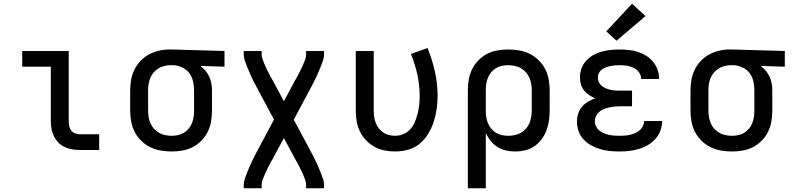

<svg xmlns="http://www.w3.org/2000/svg" viewBox="-20 -803 4240 1028"><path d="M407 0Q386 0 365.5 -3.5Q345 -7 326 -16Q307 -25 292.5 -40Q278 -55 268.5 -74Q259 -93 255.5 -113.5Q252 -134 252 -155V-446H99V-530H348V-155Q348 -142 350.5 -128.5Q353 -115 361 -104.5Q369 -94 381.5 -89Q394 -84 407 -84H511V0Z M899 8Q870 8 840.5 3Q811 -2 784.5 -15Q758 -28 736.5 -49Q715 -70 701.5 -96Q688 -122 682.5 -151.5Q677 -181 677 -210V-320Q677 -348 682 -376Q687 -404 699.5 -429.5Q712 -455 731.5 -476Q751 -497 776 -510.5Q801 -524 828.5 -531Q856 -538 884 -538Q888 -538 892 -538Q896 -538 900 -538L1182 -530V-446L1053 -450Q1068 -439 1080 -424.5Q1092 -410 1100 -393Q1108 -376 1111.5 -357.5Q1115 -339 1115 -320V-210Q1115 -181 1110 -152Q1105 -123 1092 -97Q1079 -71 1058.5 -50Q1038 -29 1012 -15.5Q986 -2 957 3Q928 8 899 8ZM899 -76Q916 -76 933 -79.5Q950 -83 964.5 -92Q979 -101 990 -114Q1001 -127 1007.5 -143Q1014 -159 1016.5 -176Q1019 -193 1019 -210V-320Q1019 -344 1013.5 -368Q1008 -392 993.5 -411.5Q979 -431 956.5 -441.5Q934 -452 910 -454H900Q898 -454 896 -454Q894 -454 891 -454Q875 -454 858.5 -449.5Q842 -445 827.5 -436Q813 -427 802 -414Q791 -401 784.5 -385.5Q778 -370 775.5 -353.5Q773 -337 773 -320V-210Q773 -193 776 -175.5Q779 -158 786 -142Q793 -126 805 -113Q817 -100 832 -91.5Q847 -83 864.5 -79.5Q882 -76 899 -76Z M1285 205V187Q1285 170 1290.5 154.5Q1296 139 1302 123.5Q1308 108 1314.5 93Q1321 78 1328 63Q1335 48 1342.5 33.5Q1350 19 1358 4L1447 -163L1358 -329Q1350 -344 1342.5 -358.5Q1335 -373 1328 -388Q1321 -403 1314.5 -418Q1308 -433 1302 -448.5Q1296 -464 1290.5 -479.5Q1285 -495 1285 -512V-530H1381V-512Q1381 -500 1384.5 -489.5Q1388 -479 1392.5 -468Q1397 -457 1401.5 -447Q1406 -437 1411 -427Q1416 -417 1421.5 -406.5Q1427 -396 1432 -386H1433Q1434 -384 1435 -382Q1436 -380 1437 -378Q1437 -378 1437 -377.5Q1437 -377 1437 -377H1438Q1439 -375 1440 -373Q1441 -371 1442 -369L1500 -261L1558 -369Q1559 -371 1560 -373Q1561 -375 1562 -377H1563Q1563 -377 1563 -377.5Q1563 -378 1563 -378Q1564 -380 1565 -382Q1566 -384 1568 -386Q1573 -396 1578.5 -406.5Q1584 -417 1589 -427Q1594 -437 1598.5 -447Q1603 -457 1607.5 -468Q1612 -479 1615.5 -489.5Q1619 -500 1619 -512V-530H1715V-512Q1715 -495 1709.5 -479.5Q1704 -464 1698 -448.5Q1692 -433 1685.5 -418Q1679 -403 1672 -388Q1665 -373 1657.5 -358.5Q1650 -344 1642 -329L1553 -162L1642 4Q1650 19 1657.5 33.5Q1665 48 1672 63Q1679 78 1685.5 93Q1692 108 1698 123.5Q1704 139 1709.5 154.5Q1715 170 1715 187V205H1619V187Q1619 175 1615.5 164.5Q1612 154 1607.5 143Q1603 132 1598.5 122Q1594 112 1589 102Q1584 92 1578.5 81.5Q1573 71 1568 61H1567Q1566 59 1565 57Q1564 55 1563 53Q1563 53 1563 52.5Q1563 52 1563 52H1562Q1561 50 1560 48Q1559 46 1558 44L1500 -64L1442 44Q1441 46 1440 48Q1439 50 1438 52H1437Q1437 52 1437 52.5Q1437 53 1437 53Q1436 55 1435 57Q1434 59 1432 61Q1427 71 1421.5 81.5Q1416 92 1411 102Q1406 112 1401.5 122Q1397 132 1392.5 143Q1388 154 1384.5 164.5Q1381 175 1381 187V205Z M2096 8Q2067 8 2038.5 2.5Q2010 -3 1985 -17Q1960 -31 1940 -52Q1920 -73 1907.5 -98.5Q1895 -124 1890 -152.5Q1885 -181 1885 -210V-530H1981V-210Q1981 -193 1983.5 -176.5Q1986 -160 1992 -144.5Q1998 -129 2008 -116Q2018 -103 2032 -93.5Q2046 -84 2062.5 -80Q2079 -76 2095 -76Q2119 -76 2141 -85.5Q2163 -95 2178 -112.5Q2193 -130 2202 -152Q2211 -174 2216.5 -196.5Q2222 -219 2224.5 -242.5Q2227 -266 2227 -289Q2227 -347 2214.5 -404Q2202 -461 2180 -514L2269 -546Q2294 -485 2308.5 -420Q2323 -355 2323 -289Q2323 -254 2318 -219Q2313 -184 2302 -150.5Q2291 -117 2272.5 -86.5Q2254 -56 2227 -33.5Q2200 -11 2165.5 -1.5Q2131 8 2096 8Z M2485 205V-320Q2485 -349 2490 -378Q2495 -407 2508 -433Q2521 -459 2541.5 -480Q2562 -501 2588 -514.5Q2614 -528 2643 -533Q2672 -538 2701 -538Q2730 -538 2759.5 -533Q2789 -528 2815.5 -515Q2842 -502 2863.5 -481Q2885 -460 2898.5 -434Q2912 -408 2917.5 -378.5Q2923 -349 2923 -320V-210Q2923 -183 2919 -156Q2915 -129 2905.5 -104Q2896 -79 2879.5 -57Q2863 -35 2841 -20Q2819 -5 2792 1.5Q2765 8 2738 8Q2713 8 2688.5 2.5Q2664 -3 2643 -16.5Q2622 -30 2606.5 -49.5Q2591 -69 2581 -92V205ZM2701 -76Q2718 -76 2735.5 -79.5Q2753 -83 2768 -91.5Q2783 -100 2795 -113Q2807 -126 2814 -142Q2821 -158 2824 -175.5Q2827 -193 2827 -210V-320Q2827 -337 2824 -354.5Q2821 -372 2814 -388Q2807 -404 2795 -417Q2783 -430 2768 -438.5Q2753 -447 2735.5 -450.5Q2718 -454 2701 -454Q2684 -454 2667 -450.5Q2650 -447 2635.5 -438Q2621 -429 2610 -416Q2599 -403 2592.5 -387Q2586 -371 2583.5 -354Q2581 -337 2581 -320V-210Q2581 -193 2583.5 -176Q2586 -159 2592.5 -143.5Q2599 -128 2610 -114.5Q2621 -101 2635.5 -92Q2650 -83 2667 -79.5Q2684 -76 2701 -76Z M3297 8Q3271 8 3245 5.5Q3219 3 3194 -4.5Q3169 -12 3146 -24.5Q3123 -37 3105 -56Q3087 -75 3078 -100Q3069 -125 3069 -152Q3069 -173 3075.5 -193.5Q3082 -214 3095.5 -230.5Q3109 -247 3127.5 -258Q3146 -269 3166 -277Q3149 -284 3133.5 -294.5Q3118 -305 3106.5 -319.5Q3095 -334 3090 -352.5Q3085 -371 3085 -389Q3085 -413 3093.5 -436.5Q3102 -460 3118.5 -478Q3135 -496 3156.5 -508Q3178 -520 3201 -526.5Q3224 -533 3248.5 -535.5Q3273 -538 3297 -538Q3322 -538 3346.5 -535.5Q3371 -533 3394.5 -525.5Q3418 -518 3439 -505Q3460 -492 3476 -473Q3492 -454 3500.5 -430.5Q3509 -407 3509 -383Q3509 -382 3509 -381.5Q3509 -381 3509 -380H3413Q3413 -380 3413 -380.5Q3413 -381 3413 -381Q3413 -400 3401 -416Q3389 -432 3371.5 -440.5Q3354 -449 3335 -451.5Q3316 -454 3297 -454Q3285 -454 3272.5 -453Q3260 -452 3248 -449.5Q3236 -447 3224 -442.5Q3212 -438 3202 -430.5Q3192 -423 3186.5 -411.5Q3181 -400 3181 -387Q3181 -374 3186.5 -362.5Q3192 -351 3202 -343Q3212 -335 3224 -330Q3236 -325 3249 -322Q3262 -319 3274.5 -318.5Q3287 -318 3300 -318H3364V-234H3300Q3285 -234 3270.5 -232.5Q3256 -231 3242 -228Q3228 -225 3214 -219.5Q3200 -214 3189 -204.5Q3178 -195 3171.5 -181.5Q3165 -168 3165 -153Q3165 -139 3171.5 -126Q3178 -113 3189 -104Q3200 -95 3213.5 -89.5Q3227 -84 3241 -81Q3255 -78 3269 -77Q3283 -76 3297 -76Q3312 -76 3326 -77Q3340 -78 3354 -81.5Q3368 -85 3381 -90.5Q3394 -96 3405 -105.5Q3416 -115 3422.5 -128Q3429 -141 3429 -155H3525Q3525 -155 3525 -154.5Q3525 -154 3525 -154Q3525 -128 3515.5 -103Q3506 -78 3488.5 -58.5Q3471 -39 3448.5 -26Q3426 -13 3401 -5.5Q3376 2 3350 5Q3324 8 3297 8ZM3281 -585 3226 -635 3364 -783 3436 -717Z M3899 8Q3870 8 3840.5 3Q3811 -2 3784.5 -15Q3758 -28 3736.5 -49Q3715 -70 3701.5 -96Q3688 -122 3682.5 -151.5Q3677 -181 3677 -210V-320Q3677 -348 3682 -376Q3687 -404 3699.5 -429.5Q3712 -455 3731.5 -476Q3751 -497 3776 -510.5Q3801 -524 3828.5 -531Q3856 -538 3884 -538Q3888 -538 3892 -538Q3896 -538 3900 -538L4182 -530V-446L4053 -450Q4068 -439 4080 -424.5Q4092 -410 4100 -393Q4108 -376 4111.5 -357.5Q4115 -339 4115 -320V-210Q4115 -181 4110 -152Q4105 -123 4092 -97Q4079 -71 4058.5 -50Q4038 -29 4012 -15.5Q3986 -2 3957 3Q3928 8 3899 8ZM3899 -76Q3916 -76 3933 -79.5Q3950 -83 3964.5 -92Q3979 -101 3990 -114Q4001 -127 4007.5 -143Q4014 -159 4016.5 -176Q4019 -193 4019 -210V-320Q4019 -344 4013.5 -368Q4008 -392 3993.5 -411.5Q3979 -431 3956.5 -441.5Q3934 -452 3910 -454H3900Q3898 -454 3896 -454Q3894 -454 3891 -454Q3875 -454 3858.5 -449.5Q3842 -445 3827.5 -436Q3813 -427 3802 -414Q3791 -401 3784.5 -385.5Q3778 -370 3775.5 -353.5Q3773 -337 3773 -320V-210Q3773 -193 3776 -175.5Q3779 -158 3786 -142Q3793 -126 3805 -113Q3817 -100 3832 -91.5Q3847 -83 3864.5 -79.5Q3882 -76 3899 -76Z"/></svg>

Font: Iosevka Curly Medium Extended
Style: Regular
Weight: 500
Width: 7
Monospace: yes
Designer: Belleve Invis
Foundry: Belleve Invis
Version: Version 11.1.0; ttfautohint (v1.8.3)